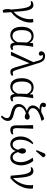

<svg xmlns="http://www.w3.org/2000/svg" viewBox="1642 -2484 1072 4396"><g transform="rotate(90 2178.0 -286.0)"><path d="M212 186Q201 165 195 142.5Q189 120 187 95.5Q185 71 188 44Q191 17 199 -13Q189 -139 177.5 -225.5Q166 -312 150.5 -363.5Q135 -415 113.5 -438Q92 -461 62 -461Q45 -461 16 -450L5 -479Q22 -496 46 -505.5Q70 -515 96 -515Q134 -515 161 -492.5Q188 -470 206 -418.5Q224 -367 234 -280.5Q244 -194 249 -66H253Q289 -95 319 -137Q349 -179 371.5 -229Q394 -279 406.5 -331.5Q419 -384 419 -435Q419 -457 417 -476Q415 -495 412 -507L479 -513L491 -506Q494 -494 495 -478Q496 -462 496 -444Q496 -365 466.5 -283.5Q437 -202 383.5 -130Q330 -58 258 -5Q261 17 262.5 41Q264 65 265.5 89.5Q267 114 268 136.5Q269 159 269 178Q256 181 245.5 183Q235 185 227 185.5Q219 186 212 186Z M787 14Q726 14 682 -17Q638 -48 615.5 -106Q593 -164 593 -246Q593 -374 649.5 -447Q706 -520 805 -520Q857 -520 896.5 -497Q936 -474 960 -430H962L968 -506L1040 -512L1051 -506Q1043 -464 1036 -418.5Q1029 -373 1024 -328.5Q1019 -284 1016 -244.5Q1013 -205 1013 -174Q1013 -122 1017.5 -93Q1022 -64 1034.5 -52.5Q1047 -41 1069 -41Q1077 -41 1089 -44Q1101 -47 1116 -52L1126 -22Q1110 -6 1086 4Q1062 14 1038 14Q1000 14 980 -10.5Q960 -35 953 -87H951Q935 -55 910 -32.5Q885 -10 853.5 2Q822 14 787 14ZM805 -36Q850 -36 885.5 -65Q921 -94 947 -153Q947 -173 947.5 -198Q948 -223 949 -252Q950 -281 951 -310Q952 -339 954 -365Q933 -416 896 -444Q859 -472 812 -472Q765 -472 733.5 -447Q702 -422 685.5 -373Q669 -324 669 -252Q669 -181 684 -132.5Q699 -84 730 -60Q761 -36 805 -36Z M1705 -53 1715 -23Q1701 -7 1677 3Q1653 13 1631 13Q1601 13 1581 3Q1561 -7 1547.5 -33Q1534 -59 1519 -106L1429 -420H1425L1247 0H1178L1166 -6L1402 -514L1372 -617Q1360 -659 1345.5 -684.5Q1331 -710 1312.5 -721.5Q1294 -733 1269 -733Q1260 -733 1252 -732Q1244 -731 1236 -728Q1245 -711 1249 -701.5Q1253 -692 1254 -687.5Q1255 -683 1255 -676Q1255 -660 1242 -649Q1229 -638 1208 -638Q1184 -638 1170 -653.5Q1156 -669 1156 -696Q1156 -722 1169.5 -741Q1183 -760 1207 -771Q1231 -782 1262 -782Q1304 -782 1333.5 -767.5Q1363 -753 1385 -721Q1407 -689 1423 -636L1583 -121Q1593 -90 1602 -72.5Q1611 -55 1624 -48.5Q1637 -42 1656 -42Q1667 -42 1679.5 -44.5Q1692 -47 1705 -53Z M1964 14Q1903 14 1859 -17Q1815 -48 1792.5 -106Q1770 -164 1770 -246Q1770 -374 1826.5 -447Q1883 -520 1982 -520Q2034 -520 2073.5 -497Q2113 -474 2137 -430H2139L2145 -506L2217 -512L2228 -506Q2220 -464 2213 -418.5Q2206 -373 2201 -328.5Q2196 -284 2193 -244.5Q2190 -205 2190 -174Q2190 -122 2194.5 -93Q2199 -64 2211.5 -52.5Q2224 -41 2246 -41Q2254 -41 2266 -44Q2278 -47 2293 -52L2303 -22Q2287 -6 2263 4Q2239 14 2215 14Q2177 14 2157 -10.5Q2137 -35 2130 -87H2128Q2112 -55 2087 -32.5Q2062 -10 2030.5 2Q1999 14 1964 14ZM1982 -36Q2027 -36 2062.5 -65Q2098 -94 2124 -153Q2124 -173 2124.5 -198Q2125 -223 2126 -252Q2127 -281 2128 -310Q2129 -339 2131 -365Q2110 -416 2073 -444Q2036 -472 1989 -472Q1942 -472 1910.5 -447Q1879 -422 1862.5 -373Q1846 -324 1846 -252Q1846 -181 1861 -132.5Q1876 -84 1907 -60Q1938 -36 1982 -36Z M2656 230 2626 203Q2657 172 2671 145.5Q2685 119 2685 94Q2685 69 2674 52.5Q2663 36 2638 23.5Q2613 11 2570 1Q2494 -18 2448.5 -42Q2403 -66 2382 -98.5Q2361 -131 2361 -177Q2361 -219 2381 -256Q2401 -293 2437 -321.5Q2473 -350 2520 -365V-367Q2458 -384 2426 -418.5Q2394 -453 2394 -502Q2394 -545 2419.5 -586.5Q2445 -628 2490 -659Q2418 -651 2374.5 -673.5Q2331 -696 2331 -743Q2331 -770 2347 -786Q2363 -802 2388 -802Q2409 -802 2421.5 -790.5Q2434 -779 2434 -761Q2434 -753 2430 -742.5Q2426 -732 2414 -712Q2422 -705 2440 -700.5Q2458 -696 2485.5 -694.5Q2513 -693 2547 -695Q2572 -709 2599.5 -722Q2627 -735 2654.5 -746Q2682 -757 2708 -762L2743 -712V-698Q2647 -676 2583.5 -646.5Q2520 -617 2488.5 -580.5Q2457 -544 2457 -499Q2457 -474 2469.5 -454.5Q2482 -435 2507.5 -420.5Q2533 -406 2571 -397Q2594 -414 2615.5 -422Q2637 -430 2656 -430Q2683 -430 2701 -415Q2719 -400 2719 -376Q2719 -350 2701 -333.5Q2683 -317 2656 -317Q2635 -317 2616.5 -323Q2598 -329 2570 -343Q2521 -325 2488.5 -301.5Q2456 -278 2440.5 -250Q2425 -222 2425 -188Q2425 -158 2441 -135Q2457 -112 2493.5 -95.5Q2530 -79 2591 -65Q2651 -51 2685.5 -33.5Q2720 -16 2734.5 10Q2749 36 2749 75Q2749 114 2725 154Q2701 194 2656 230Z M2954 14Q2899 14 2874.5 -19.5Q2850 -53 2850 -128Q2850 -153 2850 -184Q2850 -215 2849.5 -250Q2849 -285 2848.5 -320.5Q2848 -356 2847 -390.5Q2846 -425 2845.5 -455Q2845 -485 2844 -506L2916 -512L2927 -506Q2926 -472 2924 -429.5Q2922 -387 2920.5 -342Q2919 -297 2917.5 -255.5Q2916 -214 2915 -181Q2914 -148 2914 -130Q2914 -80 2929 -62Q2944 -44 2985 -44Q3004 -44 3018 -46.5Q3032 -49 3050 -56L3060 -26Q3049 -14 3032 -5Q3015 4 2995 9Q2975 14 2954 14Z M3282 14Q3229 14 3189 -15.5Q3149 -45 3126.5 -98Q3104 -151 3104 -220Q3104 -280 3122.5 -335.5Q3141 -391 3175 -436.5Q3209 -482 3256 -512L3283 -494Q3249 -456 3225.5 -411.5Q3202 -367 3190.5 -318Q3179 -269 3179 -215Q3179 -133 3208.5 -86.5Q3238 -40 3290 -40Q3332 -40 3361.5 -70Q3391 -100 3410 -163Q3398 -183 3390 -200Q3382 -217 3378.5 -232.5Q3375 -248 3375 -263Q3375 -299 3392 -322Q3409 -345 3434 -345Q3461 -345 3479 -322Q3497 -299 3497 -263Q3497 -254 3495.5 -245.5Q3494 -237 3491.5 -227.5Q3489 -218 3485 -208Q3481 -198 3475 -186.5Q3469 -175 3462 -163Q3482 -100 3512.5 -70Q3543 -40 3584 -40Q3618 -40 3642.5 -62.5Q3667 -85 3680 -127.5Q3693 -170 3693 -229Q3693 -272 3679.5 -320.5Q3666 -369 3642.5 -416Q3619 -463 3588 -498L3657 -512L3669 -505Q3698 -473 3719.5 -427.5Q3741 -382 3753.5 -332Q3766 -282 3766 -233Q3766 -162 3743 -106Q3720 -50 3680.5 -18Q3641 14 3589 14Q3536 14 3497 -17Q3458 -48 3438 -106H3435Q3423 -70 3400 -42.5Q3377 -15 3347 -0.5Q3317 14 3282 14ZM3442 -574 3417 -587 3483 -747Q3492 -769 3501 -779.5Q3510 -790 3527 -790Q3544 -790 3556.5 -780Q3569 -770 3581 -747V-734Z M4058 14 4002 1Q3994 -127 3983 -215Q3972 -303 3955.5 -357.5Q3939 -412 3916.5 -436.5Q3894 -461 3864 -461Q3843 -461 3818 -450L3807 -479Q3824 -495 3849.5 -505Q3875 -515 3900 -515Q3939 -515 3966.5 -492Q3994 -469 4012.5 -415.5Q4031 -362 4042 -272.5Q4053 -183 4058 -52H4061Q4109 -98 4145 -161Q4181 -224 4201 -294Q4221 -364 4221 -433Q4221 -455 4219.5 -474.5Q4218 -494 4214 -507H4282L4294 -501Q4297 -492 4298 -479.5Q4299 -467 4299 -444Q4299 -362 4270 -279.5Q4241 -197 4187 -122Q4133 -47 4058 14Z"/></g></svg>

Font: Literata 18pt Light
Style: Regular
Weight: 300
Designer: Latin by Veronika Burian and Jose Scaglione. Greek by Irene Vlachou. Cyrillic by Vera Evstafieva.
Foundry: TypeTogether
Version: Version 3.103;gftools[0.9.29]